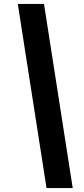

<svg xmlns="http://www.w3.org/2000/svg" viewBox="-20 -862 432 982"><path d="M352 100H218L71 -842H205Z"/></svg>

Font: MOST Montserrat
Style: Bold Italic
Weight: 700
Italic angle: -11.3°
Designer: Julieta Ulanovsky
Foundry: Julieta Ulanovsky
Version: Version 8.000;March 11, 2024;FontCreator 15.0.0.2926 64-bit